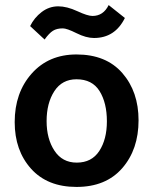

<svg xmlns="http://www.w3.org/2000/svg" viewBox="-20 -730 605 758"><path d="M527 -255Q527 -140 462.5 -66Q398 8 282 8Q167 8 102.5 -64Q38 -136 38 -248Q38 -364 105 -439.5Q172 -515 282 -515Q399 -515 463 -441.5Q527 -368 527 -255ZM164 -252Q164 -182 195 -135Q226 -88 283 -88Q342 -88 372 -134Q402 -180 402 -251Q402 -324 373 -370.5Q344 -417 282 -417Q225 -417 194.5 -370Q164 -323 164 -252ZM228 -618Q204 -618 189 -608.5Q174 -599 156 -574L99 -627Q115 -660 144.5 -682.5Q174 -705 210 -705Q244 -705 285 -686Q326 -667 345 -667Q388 -667 409 -710L473 -659Q434 -580 351 -580Q320 -580 282 -599Q244 -618 228 -618Z"/></svg>

Font: Hind Madurai SemiBold
Style: Regular
Weight: 600
Designer: Jyotish Sonowal
Foundry: Indian Type Foundry
Version: Version 1.001;PS 1.0;hotconv 1.0.86;makeotf.lib2.5.63406; tt